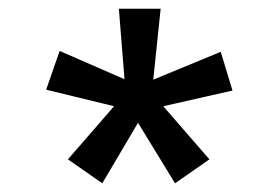

<svg xmlns="http://www.w3.org/2000/svg" viewBox="-20 -706 640 441"><path d="M215 -285 136 -340 242 -462 86 -500 117 -589 266 -524 253 -686H349L332 -523L487 -587L514 -498L355 -462L461 -340L382 -285L297 -424Z"/></svg>

Font: Chivo Mono SemiBold
Style: Regular
Weight: 600
Monospace: yes
Designer: Hector Gatti
Foundry: Omnibus-Type
Version: Version 1.008